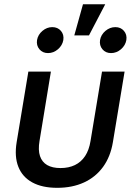

<svg xmlns="http://www.w3.org/2000/svg" viewBox="-20 -877 632 906"><path d="M250 9.3Q179.2 9.3 132.6 -16.1Q85.9 -41.5 66.7 -89.6Q47.4 -137.7 58.6 -206.1L113.8 -539.1H220.2L166.5 -211.9Q159.2 -168.9 168.7 -140.6Q178.2 -112.3 202.6 -98.1Q227.1 -84 265.6 -84Q304.2 -84 333.5 -98.1Q362.8 -112.3 381.6 -140.6Q400.4 -168.9 407.2 -211.9L461.4 -539.1H567.9L512.7 -206.1Q501.5 -138.2 466.6 -89.8Q431.6 -41.5 376.5 -16.1Q321.3 9.3 250 9.3ZM503.9 -626.5Q478.5 -626.5 463.4 -644.5Q448.2 -662.6 452.1 -688Q456.5 -713.4 477.5 -731.2Q498.5 -749 524.4 -749Q549.8 -749 564.9 -731.2Q580.1 -713.4 576.2 -688Q571.8 -662.6 550.8 -644.5Q529.8 -626.5 503.9 -626.5ZM206.5 -626.5Q181.2 -626.5 166 -644.5Q150.9 -662.6 154.8 -688Q159.2 -713.4 180.2 -731.2Q201.2 -749 226.6 -749Q252.4 -749 267.6 -731.2Q282.7 -713.4 278.8 -688Q274.4 -662.6 253.4 -644.5Q232.4 -626.5 206.5 -626.5ZM330.6 -710 371.6 -856.9H476.6L399.9 -710Z"/></svg>

Font: Inter 18pt Medium
Style: Italic
Weight: 500
Italic angle: -9.3988°
Designer: Rasmus Andersson
Foundry: rsms
Version: Version 4.001;git-66647c0bb